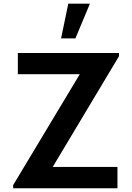

<svg xmlns="http://www.w3.org/2000/svg" viewBox="-20 -1002 704 1022"><path d="M50 -16.7 404.8 -607.2H75V-720H613.5V-703L260.7 -113.5H605.2V0H50ZM305.1 -797.5H381.4L458.6 -982.5H343.5Z"/></svg>

Font: Tap Sans
Style: Regular
Weight: 400
Designer: Tap Payments
Foundry: Tap Payments
Version: Version 1.001;Glyphs 3.1.2 (3151)